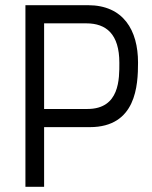

<svg xmlns="http://www.w3.org/2000/svg" viewBox="-20 -720 587 740"><path d="M150 -300V-630H313C389 -630 440 -589 440 -478C440 -417 442 -300 317 -300ZM150 0V-230H326C505 -230 512 -391 512 -479C512 -603 456 -700 319 -700H78V0Z"/></svg>

Font: Advent Pro
Style: Medium
Weight: 500
Designer: Andreas Kalpakidis
Foundry: Andreas Kalpakidis
Version: Version 2.002 2008